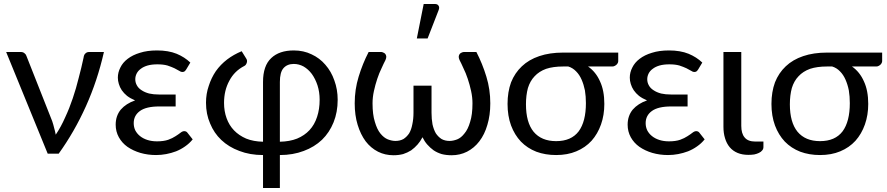

<svg xmlns="http://www.w3.org/2000/svg" viewBox="-20 -766 4421 957"><path d="M498 -506.8Q465.8 -364.3 408.2 -236.3Q350.6 -108.4 272.5 0Q253.9 0 217.8 0Q166 -127 10.7 -506.8Q29.3 -506.8 84 -506.8Q94.7 -506.8 101.6 -501Q109.4 -495.1 111.3 -488.3Q154.3 -378.9 240.2 -162.1Q246.1 -144.5 250 -127.9Q254.9 -111.3 257.8 -94.7Q284.2 -133.8 304.7 -180.7Q326.2 -226.6 342.8 -276.4Q359.4 -325.2 372.1 -377Q385.7 -427.7 396.5 -478.5Q398.4 -494.1 406.2 -500Q413.1 -506.8 423.8 -506.8Q448.2 -506.8 498 -506.8Z M940.4 -71.3Q923.8 -50.8 902.3 -36.1Q881.8 -21.5 857.4 -11.7Q834 -2.9 808.6 2Q783.2 6.8 757.8 6.8Q716.8 6.8 679.7 -3.9Q643.6 -14.6 615.2 -34.2Q587.9 -53.7 572.3 -82Q556.6 -110.4 556.6 -144.5Q556.6 -188.5 582 -219.7Q608.4 -250 653.3 -265.6Q629.9 -275.4 613.3 -288.1Q597.7 -300.8 586.9 -316.4Q577.1 -331.1 572.3 -347.7Q567.4 -363.3 567.4 -378.9Q567.4 -405.3 580.1 -429.7Q591.8 -454.1 616.2 -472.7Q641.6 -492.2 677.7 -502.9Q713.9 -514.6 762.7 -514.6Q819.3 -514.6 860.4 -498Q900.4 -481.4 928.7 -454.1Q921.9 -443.4 908.2 -419.9Q903.3 -412.1 898.4 -409.2Q894.5 -407.2 887.7 -407.2Q881.8 -407.2 873 -413.1Q863.3 -418.9 849.6 -425.8Q835 -432.6 814.5 -439.5Q793.9 -445.3 764.6 -445.3Q736.3 -445.3 715.8 -439.5Q695.3 -433.6 681.6 -422.9Q668 -413.1 661.1 -399.4Q654.3 -385.7 654.3 -371.1Q654.3 -354.5 662.1 -340.8Q669.9 -326.2 685.5 -316.4Q701.2 -305.7 723.6 -299.8Q745.1 -294.9 773.4 -294.9Q800.8 -294.9 855.5 -294.9Q855.5 -279.3 855.5 -235.4Q835 -235.4 773.4 -235.4Q709 -235.4 677.7 -212.9Q646.5 -190.4 646.5 -152.3Q646.5 -132.8 654.3 -116.2Q663.1 -99.6 677.7 -87.9Q693.4 -75.2 714.8 -68.4Q736.3 -61.5 762.7 -61.5Q795.9 -61.5 818.4 -69.3Q839.8 -77.1 854.5 -86.9Q870.1 -96.7 879.9 -104.5Q889.6 -112.3 898.4 -112.3Q909.2 -112.3 915 -103.5Q923.8 -92.8 940.4 -71.3Z M1375 -59.6Q1423.8 -60.5 1460.9 -75.2Q1498 -90.8 1522.5 -117.2Q1547.9 -144.5 1560.5 -183.6Q1573.2 -221.7 1573.2 -268.6Q1573.2 -307.6 1562.5 -340.8Q1551.8 -373 1534.2 -397.5Q1516.6 -420.9 1493.2 -434.6Q1469.7 -447.3 1444.3 -447.3Q1411.1 -447.3 1392.6 -425.8Q1375 -405.3 1375 -357.4Q1375 -257.8 1375 -59.6ZM1291 -357.4Q1291 -438.5 1332 -476.6Q1372.1 -514.6 1444.3 -514.6Q1493.2 -514.6 1533.2 -495.1Q1573.2 -476.6 1601.6 -443.4Q1630.9 -410.2 1646.5 -365.2Q1663.1 -320.3 1663.1 -268.6Q1663.1 -207 1642.6 -156.2Q1622.1 -105.5 1585 -69.3Q1546.9 -33.2 1494.1 -13.7Q1440.4 6.8 1375 6.8Q1375 61.5 1375 170.9Q1353.5 170.9 1291 170.9Q1291 129.9 1291 6.8Q1225.6 6.8 1172.9 -13.7Q1120.1 -33.2 1083 -68.4Q1046.9 -102.5 1027.3 -150.4Q1006.8 -197.3 1006.8 -253.9Q1006.8 -298.8 1020.5 -337.9Q1033.2 -377.9 1055.7 -411.1Q1079.1 -444.3 1112.3 -469.7Q1144.5 -494.1 1184.6 -510.7Q1192.4 -499 1207 -474.6Q1213.9 -464.8 1210 -453.1Q1206.1 -441.4 1198.2 -437.5Q1148.4 -412.1 1123 -363.3Q1096.7 -315.4 1096.7 -252.9Q1096.7 -211.9 1109.4 -176.8Q1122.1 -141.6 1146.5 -116.2Q1170.9 -90.8 1207 -75.2Q1243.2 -60.5 1291 -59.6Q1291 -159.2 1291 -357.4Z M2354.5 -506.8Q2384.8 -448.2 2404.3 -383.8Q2423.8 -320.3 2423.8 -251Q2423.8 -191.4 2409.2 -143.6Q2395.5 -95.7 2369.1 -61.5Q2343.8 -28.3 2307.6 -9.8Q2272.5 7.8 2231.4 7.8Q2204.1 7.8 2181.6 2Q2159.2 -4.9 2141.6 -16.6Q2124 -29.3 2109.4 -45.9Q2095.7 -61.5 2085.9 -82Q2075.2 -61.5 2061.5 -45.9Q2046.9 -29.3 2029.3 -16.6Q2010.7 -4.9 1989.3 2Q1966.8 7.8 1941.4 7.8Q1899.4 7.8 1864.3 -9.8Q1828.1 -28.3 1802.7 -61.5Q1777.3 -95.7 1762.7 -143.6Q1748 -191.4 1748 -251Q1748 -320.3 1767.6 -383.8Q1787.1 -448.2 1817.4 -506.8Q1837.9 -506.8 1880.9 -506.8Q1884.8 -506.8 1890.6 -503.9Q1896.5 -502 1900.4 -497.1Q1904.3 -492.2 1905.3 -485.4Q1906.2 -477.5 1901.4 -466.8Q1892.6 -450.2 1881.8 -425.8Q1870.1 -402.3 1860.4 -373Q1850.6 -343.8 1843.8 -312.5Q1836.9 -281.2 1836.9 -251Q1836.9 -194.3 1848.6 -158.2Q1859.4 -121.1 1876 -100.6Q1893.6 -79.1 1913.1 -71.3Q1933.6 -63.5 1951.2 -63.5Q1973.6 -63.5 1991.2 -73.2Q2007.8 -84 2019.5 -101.6Q2030.3 -120.1 2035.2 -146.5Q2041 -172.9 2041 -204.1Q2041 -249 2041 -338.9Q2063.5 -338.9 2130.9 -338.9Q2130.9 -304.7 2130.9 -204.1Q2130.9 -172.9 2135.7 -146.5Q2141.6 -120.1 2152.3 -101.6Q2164.1 -84 2180.7 -73.2Q2198.2 -63.5 2220.7 -63.5Q2238.3 -63.5 2258.8 -71.3Q2278.3 -79.1 2294.9 -100.6Q2312.5 -121.1 2323.2 -158.2Q2335 -194.3 2335 -251Q2335 -281.2 2328.1 -312.5Q2321.3 -343.8 2311.5 -373Q2301.8 -402.3 2290 -425.8Q2279.3 -450.2 2270.5 -466.8Q2265.6 -477.5 2266.6 -485.4Q2267.6 -492.2 2271.5 -497.1Q2275.4 -502 2281.2 -503.9Q2287.1 -506.8 2292 -506.8Q2312.5 -506.8 2354.5 -506.8ZM2057.6 -574.2Q2066.4 -617.2 2091.8 -746.1Q2106.4 -746.1 2147.5 -746.1Q2161.1 -746.1 2166 -737.3Q2168.9 -733.4 2168.9 -727.5Q2168.9 -721.7 2166 -714.8Q2147.5 -668 2111.3 -574.2Q2097.7 -574.2 2057.6 -574.2Z M2787.1 -434.6Q2737.3 -434.6 2702.1 -422.9Q2667 -410.2 2644.5 -385.7Q2622.1 -362.3 2611.3 -327.1Q2601.6 -291 2601.6 -246.1Q2601.6 -156.2 2639.6 -109.4Q2678.7 -62.5 2752 -62.5Q2827.1 -62.5 2864.3 -111.3Q2900.4 -160.2 2900.4 -252Q2900.4 -285.2 2895.5 -315.4Q2889.6 -344.7 2878.9 -369.1Q2868.2 -393.6 2851.6 -410.2Q2835 -427.7 2812.5 -434.6Q2803.7 -434.6 2787.1 -434.6ZM3061.5 -503.9Q3061.5 -493.2 3061.5 -461.9Q3061.5 -457 3059.6 -453.1Q3057.6 -448.2 3053.7 -444.3Q3049.8 -440.4 3043.9 -437.5Q3039.1 -434.6 3032.2 -434.6Q2991.2 -434.6 2911.1 -434.6Q2950.2 -407.2 2970.7 -360.4Q2992.2 -314.5 2992.2 -248Q2992.2 -192.4 2975.6 -145.5Q2959 -98.6 2928.7 -64.5Q2897.5 -30.3 2852.5 -11.7Q2808.6 6.8 2752 6.8Q2698.2 6.8 2653.3 -9.8Q2608.4 -27.3 2576.2 -60.5Q2544.9 -93.8 2527.3 -140.6Q2509.8 -188.5 2509.8 -248Q2509.8 -307.6 2527.3 -355.5Q2545.9 -402.3 2581.1 -435.5Q2616.2 -468.8 2668 -486.3Q2719.7 -503.9 2787.1 -503.9Q2877.9 -503.9 3061.5 -503.9Z M3492.2 -71.3Q3475.6 -50.8 3454.1 -36.1Q3433.6 -21.5 3409.2 -11.7Q3385.7 -2.9 3360.4 2Q3335 6.8 3309.6 6.8Q3268.6 6.8 3231.4 -3.9Q3195.3 -14.6 3167 -34.2Q3139.6 -53.7 3124 -82Q3108.4 -110.4 3108.4 -144.5Q3108.4 -188.5 3133.8 -219.7Q3160.2 -250 3205.1 -265.6Q3181.6 -275.4 3165 -288.1Q3149.4 -300.8 3138.7 -316.4Q3128.9 -331.1 3124 -347.7Q3119.1 -363.3 3119.1 -378.9Q3119.1 -405.3 3131.8 -429.7Q3143.6 -454.1 3168 -472.7Q3193.4 -492.2 3229.5 -502.9Q3265.6 -514.6 3314.5 -514.6Q3371.1 -514.6 3412.1 -498Q3452.1 -481.4 3480.5 -454.1Q3473.6 -443.4 3460 -419.9Q3455.1 -412.1 3450.2 -409.2Q3446.3 -407.2 3439.5 -407.2Q3433.6 -407.2 3424.8 -413.1Q3415 -418.9 3401.4 -425.8Q3386.7 -432.6 3366.2 -439.5Q3345.7 -445.3 3316.4 -445.3Q3288.1 -445.3 3267.6 -439.5Q3247.1 -433.6 3233.4 -422.9Q3219.7 -413.1 3212.9 -399.4Q3206.1 -385.7 3206.1 -371.1Q3206.1 -354.5 3213.9 -340.8Q3221.7 -326.2 3237.3 -316.4Q3252.9 -305.7 3275.4 -299.8Q3296.9 -294.9 3325.2 -294.9Q3352.5 -294.9 3407.2 -294.9Q3407.2 -279.3 3407.2 -235.4Q3386.7 -235.4 3325.2 -235.4Q3260.7 -235.4 3229.5 -212.9Q3198.2 -190.4 3198.2 -152.3Q3198.2 -132.8 3206.1 -116.2Q3214.8 -99.6 3229.5 -87.9Q3245.1 -75.2 3266.6 -68.4Q3288.1 -61.5 3314.5 -61.5Q3347.7 -61.5 3370.1 -69.3Q3391.6 -77.1 3406.2 -86.9Q3421.9 -96.7 3431.6 -104.5Q3441.4 -112.3 3450.2 -112.3Q3460.9 -112.3 3466.8 -103.5Q3475.6 -92.8 3492.2 -71.3Z M3585.9 -506.8Q3607.4 -506.8 3674.8 -506.8Q3674.8 -414.1 3674.8 -138.7Q3674.8 -100.6 3691.4 -81.1Q3708 -60.5 3744.1 -60.5Q3757.8 -60.5 3785.2 -60.5Q3785.2 -53.7 3785.2 -33.2Q3785.2 -23.4 3779.3 -16.6Q3773.4 -8.8 3762.7 -3.9Q3752.9 1 3739.3 3.9Q3725.6 5.9 3710 5.9Q3679.7 5.9 3656.2 -3.9Q3632.8 -13.7 3617.2 -32.2Q3601.6 -50.8 3593.8 -77.1Q3585.9 -102.5 3585.9 -133.8Q3585.9 -186.5 3585.9 -293.9Q3585.9 -346.7 3585.9 -506.8Z M4102.5 -434.6Q4052.7 -434.6 4017.6 -422.9Q3982.4 -410.2 3960 -385.7Q3937.5 -362.3 3926.8 -327.1Q3917 -291 3917 -246.1Q3917 -156.2 3955.1 -109.4Q3994.1 -62.5 4067.4 -62.5Q4142.6 -62.5 4179.7 -111.3Q4215.8 -160.2 4215.8 -252Q4215.8 -285.2 4210.9 -315.4Q4205.1 -344.7 4194.3 -369.1Q4183.6 -393.6 4167 -410.2Q4150.4 -427.7 4127.9 -434.6Q4119.1 -434.6 4102.5 -434.6ZM4377 -503.9Q4377 -493.2 4377 -461.9Q4377 -457 4375 -453.1Q4373 -448.2 4369.1 -444.3Q4365.2 -440.4 4359.4 -437.5Q4354.5 -434.6 4347.7 -434.6Q4306.6 -434.6 4226.6 -434.6Q4265.6 -407.2 4286.1 -360.4Q4307.6 -314.5 4307.6 -248Q4307.6 -192.4 4291 -145.5Q4274.4 -98.6 4244.1 -64.5Q4212.9 -30.3 4168 -11.7Q4124 6.8 4067.4 6.8Q4013.7 6.8 3968.8 -9.8Q3923.8 -27.3 3891.6 -60.5Q3860.4 -93.8 3842.8 -140.6Q3825.2 -188.5 3825.2 -248Q3825.2 -307.6 3842.8 -355.5Q3861.3 -402.3 3896.5 -435.5Q3931.6 -468.8 3983.4 -486.3Q4035.2 -503.9 4102.5 -503.9Q4193.4 -503.9 4377 -503.9Z"/></svg>

Font: Lato
Style: Regular
Weight: 400
Designer: Lukasz Dziedzic with Adam Twardoch and Botio Nikoltchev
Version: Version 2.015; 2015-08-06; http://www.latofonts.com/